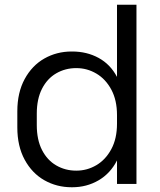

<svg xmlns="http://www.w3.org/2000/svg" viewBox="-20 -785 675 809"><path d="M555 -10H473V-109Q445 -54 395 -25Q345 4 284 4H282Q219 4 167 -25.5Q115 -55 84 -112Q53 -169 53 -248V-316Q53 -395 84 -452Q115 -509 167 -538.5Q219 -568 282 -568H284Q346 -568 395.5 -541Q445 -514 473 -461V-765H555ZM473 -264V-300Q473 -363 449 -407.5Q425 -452 386 -475Q347 -498 302 -498H301Q255 -498 217 -476Q179 -454 157 -411Q135 -368 135 -306V-258Q135 -196 157 -153Q179 -110 217 -88Q255 -66 301 -66H302Q347 -66 386 -89Q425 -112 449 -156.5Q473 -201 473 -264Z"/></svg>

Font: Kakao Big Sans
Style: Regular
Weight: 400
Designer: Park Young-rak; Lee Sang-min; Kim Jung-jin; Min Bon; Park Min-gyu;
Foundry: Kakao Corporation
Version: Version 2.003